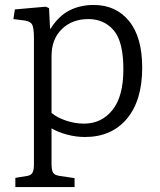

<svg xmlns="http://www.w3.org/2000/svg" viewBox="-20 -539 644 775"><path d="M42 216V179L90 171Q104 169 110.5 159Q117 149 117 124V-384Q117 -422 111 -437Q105 -452 81 -456L34 -462L40 -501L165 -512L178 -506L182 -423H184Q217 -475 260.5 -497Q304 -519 358 -519Q448 -519 501 -454Q554 -389 554 -266Q554 -133 492 -59.5Q430 14 323 14Q286 14 249.5 4Q213 -6 188 -21V123Q188 147 194 157.5Q200 168 220 171L281 180V216ZM319 -40Q390 -40 434 -95Q478 -150 478 -259Q478 -371 439 -416.5Q400 -462 337 -462Q271 -462 229.5 -421.5Q188 -381 188 -312V-83Q211 -64 247 -52Q283 -40 319 -40Z"/></svg>

Font: Literata 12pt Light
Style: Regular
Weight: 300
Designer: Latin by Veronika Burian and Jose Scaglione. Greek by Irene Vlachou. Cyrillic by Vera Evstafieva.
Foundry: TypeTogether
Version: Version 3.002